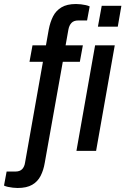

<svg xmlns="http://www.w3.org/2000/svg" viewBox="-96 -752 625 957"><path d="M-8 185Q-19 185 -32 183.5Q-45 182 -56.5 179.5Q-68 177 -76 173L-63 103H-19Q3 103 14.5 91Q26 79 29 58L118 -444H51L66 -526H133L147 -605Q154 -642 168.5 -670.5Q183 -699 210.5 -715.5Q238 -732 283 -732Q295 -732 307.5 -730.5Q320 -729 331.5 -726.5Q343 -724 351 -720L338 -650H294Q272 -650 260.5 -638Q249 -626 245 -605L231 -526H317L302 -444H217L127 60Q121 96 106.5 124.5Q92 153 64.5 169Q37 185 -8 185ZM392 -619 411 -723H509L491 -619ZM285 0 378 -526H476L383 0Z"/></svg>

Font: Archivo SemiCondensed Medium
Style: Italic
Weight: 500
Width: 4
Italic angle: -10°
Designer: Hector Gatti
Foundry: Omnibus-Type
Version: Version 2.001